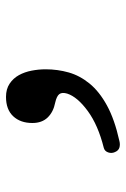

<svg xmlns="http://www.w3.org/2000/svg" viewBox="90 -285 420 640"><g transform="rotate(-90 300.0 35.0)"><path d="M150 223Q138 226 128 223Q118 220 113 208Q108 197 112 185.5Q116 174 127 171Q203 152 250 117.5Q297 83 308 49Q313 32 306.5 23Q300 14 278 9Q247 3 228.5 -16Q210 -35 210 -67Q210 -107 232.5 -131Q255 -155 297 -155Q323 -155 341 -143Q359 -131 369.5 -112Q380 -93 384.5 -69.5Q389 -46 389 -23Q389 17 378.5 54Q368 91 341.5 123.5Q315 156 268.5 181.5Q222 207 150 223Z"/></g></svg>

Font: Maple Mono
Style: Regular
Weight: 400
Monospace: yes
Designer: subframe7536
Version: Version 7.300